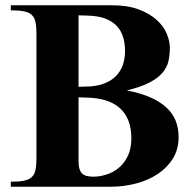

<svg xmlns="http://www.w3.org/2000/svg" viewBox="-20 -708 734 728"><path d="M657.2 -188Q657.2 -221.7 646.2 -249.8Q635.3 -277.8 611.3 -300Q587.4 -322.3 550.3 -338.6Q513.2 -355 460.9 -365.2Q515.1 -378.4 547.6 -395.5Q580.1 -412.6 596.9 -433.1Q613.8 -453.6 618.9 -477.1Q624 -500.5 624 -526.9Q624 -552.7 611.8 -581.3Q599.6 -609.9 573 -633.5Q546.4 -657.2 504.9 -672.6Q463.4 -688 404.8 -688H21V-668.9Q52.2 -668.9 71.3 -665Q90.3 -661.1 100.8 -651.1Q111.3 -641.1 114.7 -623.8Q118.2 -606.4 118.2 -580.1V-107.9Q118.2 -81.5 114.7 -64.2Q111.3 -46.9 100.8 -36.9Q90.3 -26.9 71.3 -22.9Q52.2 -19 21 -19V0H399.9Q448.7 0 494.9 -12Q541 -23.9 577.1 -47.6Q613.3 -71.3 635.3 -106.4Q657.2 -141.6 657.2 -188ZM454.1 -514.2Q454.1 -484.9 445.3 -460.7Q436.5 -436.5 418.9 -418.9Q401.4 -401.4 374.5 -391.1Q347.7 -380.9 311 -379.9L277.8 -378.9V-649.9L311 -648.9Q352.1 -647.9 379.4 -637.5Q406.7 -627 423.3 -608.9Q439.9 -590.8 447 -566.7Q454.1 -542.5 454.1 -514.2ZM478 -183.1Q478 -144 464.6 -116.5Q451.2 -88.9 430.2 -71.5Q409.2 -54.2 383.5 -46.1Q357.9 -38.1 334 -38.1Q319.8 -38.1 309.1 -40.8Q298.3 -43.5 291.5 -50Q284.7 -56.6 281.2 -68.4Q277.8 -80.1 277.8 -98.1V-338.9L311 -337.9Q350.6 -336.9 381.6 -327.1Q412.6 -317.4 434.1 -298.3Q455.6 -279.3 466.8 -250.7Q478 -222.2 478 -183.1Z"/></svg>

Font: Galatia SIL
Style: Bold
Weight: 700
Designer: Development by SIL's NRSI team
Version: Version 2.1